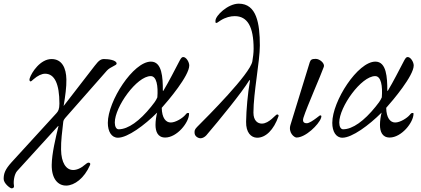

<svg xmlns="http://www.w3.org/2000/svg" viewBox="-138 -736 2297 1047"><path d="M-75 291C-64 291 -60 285 -62 275C-66 254 -60 214 -45 197L179 -49H181C165 18 145 100 144 163C143 240 179 277 224 276C268 275 321 237 353 164C357 155 351 151 346 151C343 151 340 150 327 161C303 182 280 191 261 191C222 191 196 151 195 80C194 34 201 -21 207 -72C208 -80 213 -87 217 -92L445 -351C464 -372 498 -379 498 -389C498 -409 451 -414 430 -414C413 -414 402 -408 379 -378L209 -158C218 -213 225 -262 224 -303C223 -365 200 -414 143 -414C82 -414 34 -341 24 -309C21 -299 23 -292 30 -292C32 -292 37 -297 45 -304C68 -324 90 -334 108 -334C160 -334 186 -278 186 -171C186 -140 179 -129 170 -119L-76 150C-110 188 -118 210 -118 240C-118 264 -83 291 -75 291Z M505 15C558 15 650 -53 719 -122C714 -104 710 -77 710 -55C710 -19 722 14 763 14C827 14 893 -68 893 -116C893 -119 892 -120 887 -120C883 -120 879 -118 873 -110C858 -92 820 -68 793 -68C766 -68 745 -93 744 -148C780 -188 894 -323 894 -379C894 -397 878 -425 861 -425C854 -425 849 -419 842 -406C813 -351 784 -293 754 -243C753 -241 752 -240 751 -240C751 -240 750 -241 750 -243C750 -313 746 -400 685 -400C589 -400 450 -185 450 -66C450 -19 470 15 505 15ZM509 -31C496 -31 488 -46 488 -68C488 -153 608 -321 684 -321C716 -321 725 -267 720 -205C712 -186 699 -170 686 -154C624 -77 561 -31 509 -31Z M956 18C966 18 979 11 987 2C1058 -81 1182 -233 1220 -296C1221 -298 1223 -299 1224 -299C1225 -299 1226 -298 1225 -295C1213 -226 1205 -138 1204 -72C1203 -13 1231 14 1263 15C1310 16 1355 -27 1381 -103C1383 -108 1378 -112 1373 -112C1365 -112 1330 -62 1290 -62C1267 -62 1244 -78 1244 -122C1244 -230 1279 -401 1279 -488C1279 -609 1261 -716 1164 -716C1105 -716 1037 -651 1037 -623C1037 -613 1036 -611 1043 -611C1046 -611 1053 -617 1064 -624C1092 -642 1120 -648 1142 -648C1211 -648 1245 -591 1245 -470C1245 -448 1242 -424 1238 -401C1225 -332 995 -102 936 -43C921 -28 923 -19 923 -12C923 7 942 18 956 18Z M1479 14C1529 14 1600 -57 1612 -91C1616 -102 1616 -107 1607 -107C1606 -107 1598 -100 1587 -92C1571 -80 1548 -64 1535 -64C1521 -64 1509 -70 1517 -95C1536 -155 1614 -331 1628 -372C1634 -391 1605 -415 1584 -415C1561 -415 1556 -410 1551 -396L1446 -55C1433 -13 1466 14 1479 14Z M1729 15C1782 15 1874 -53 1943 -122C1938 -104 1934 -77 1934 -55C1934 -19 1946 14 1987 14C2051 14 2117 -68 2117 -116C2117 -119 2116 -120 2111 -120C2107 -120 2103 -118 2097 -110C2082 -92 2044 -68 2017 -68C1990 -68 1969 -93 1968 -148C2004 -188 2118 -323 2118 -379C2118 -397 2102 -425 2085 -425C2078 -425 2073 -419 2066 -406C2037 -351 2008 -293 1978 -243C1977 -241 1976 -240 1975 -240C1975 -240 1974 -241 1974 -243C1974 -313 1970 -400 1909 -400C1813 -400 1674 -185 1674 -66C1674 -19 1694 15 1729 15ZM1733 -31C1720 -31 1712 -46 1712 -68C1712 -153 1832 -321 1908 -321C1940 -321 1949 -267 1944 -205C1936 -186 1923 -170 1910 -154C1848 -77 1785 -31 1733 -31Z"/></svg>

Font: EB Garamond
Style: Italic
Weight: 400
Italic angle: -17.2°
Designer: Georg Duffner and Octavio Pardo
Foundry: Georg Duffner
Version: Version 1.000;PS 001.000;hotconv 1.0.88;makeotf.lib2.5.64775